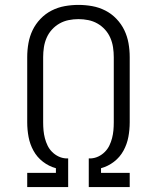

<svg xmlns="http://www.w3.org/2000/svg" viewBox="-20 -763 640 783"><path d="M91 0V-58H208V-77Q179 -85 155 -103.5Q131 -122 116.5 -148.5Q102 -175 96.5 -204.5Q91 -234 91 -264V-530Q91 -559 96 -587Q101 -615 113 -640Q125 -665 145 -686Q165 -707 190.5 -720Q216 -733 244 -738Q272 -743 300 -743Q328 -743 356 -738Q384 -733 409.5 -720Q435 -707 455 -686Q475 -665 487 -640Q499 -615 504 -587Q509 -559 509 -530V-264Q509 -234 503.5 -204.5Q498 -175 483.5 -148.5Q469 -122 445 -103.5Q421 -85 392 -77V-58H509V0H342V-117H351Q367 -118 381.5 -125Q396 -132 407.5 -143.5Q419 -155 426 -169.5Q433 -184 437 -199.5Q441 -215 442.5 -231Q444 -247 444 -264V-530Q444 -550 441 -570Q438 -590 430 -608.5Q422 -627 408.5 -642Q395 -657 377.5 -667Q360 -677 340 -681Q320 -685 300 -685Q280 -685 260 -681Q240 -677 222.5 -667Q205 -657 191.5 -642Q178 -627 170 -608.5Q162 -590 159 -570Q156 -550 156 -530V-264Q156 -247 157.5 -231Q159 -215 163 -199.5Q167 -184 174 -169.5Q181 -155 192.5 -143.5Q204 -132 218.5 -125Q233 -118 249 -117H258V0Z"/></svg>

Font: Iosevka SS04 Light Extended
Style: Regular
Weight: 300
Width: 7
Monospace: yes
Designer: Belleve Invis
Foundry: Belleve Invis
Version: Version 19.0.0; ttfautohint (v1.8.4)